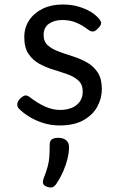

<svg xmlns="http://www.w3.org/2000/svg" viewBox="-20 -539 524 854"><path d="M246 19Q206 19 170.5 7.5Q135 -4 107.5 -21.5Q80 -39 63 -57Q56 -65 57 -77Q58 -89 71 -102Q82 -112 91 -114Q100 -116 111 -108Q147 -80 180.5 -65Q214 -50 247 -50Q276 -50 298.5 -59Q321 -68 334.5 -86.5Q348 -105 348 -131Q348 -163 329 -180.5Q310 -198 280.5 -208.5Q251 -219 218 -229Q185 -239 155.5 -255Q126 -271 107 -299Q88 -327 88 -374Q88 -416 109.5 -448.5Q131 -481 169.5 -500Q208 -519 258 -519Q297 -519 328 -510Q359 -501 382.5 -487Q406 -473 420 -456Q431 -444 429.5 -434Q428 -424 416 -413Q405 -400 394.5 -399Q384 -398 372 -407Q345 -428 317.5 -439Q290 -450 257 -450Q222 -450 198 -433.5Q174 -417 174 -383Q174 -354 192.5 -337.5Q211 -321 240.5 -310Q270 -299 303.5 -288.5Q337 -278 366.5 -261.5Q396 -245 414.5 -217Q433 -189 433 -143Q433 -101 412.5 -64Q392 -27 350.5 -4Q309 19 246 19ZM187 291Q175 286 172 278Q169 270 174 255Q186 224 192 202Q198 180 199.5 157.5Q201 135 201 105Q201 88 210.5 81Q220 74 239 74Q262 74 274.5 85Q287 96 287 115Q287 140 280 168Q273 196 261 223.5Q249 251 233 275Q223 291 213 294Q203 297 187 291Z"/></svg>

Font: Playwrite GB J
Style: Regular
Weight: 400
Designer: Veronika Burian, José Scaglione
Foundry: TypeTogether
Version: Version 1.002